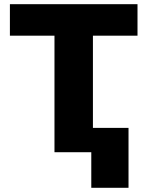

<svg xmlns="http://www.w3.org/2000/svg" viewBox="-20 -727 704 917"><path d="M27.3 -556.6H240.2V0H416V169.9H593.8V-116.2H423.8V-556.6H636.7V-707H27.3Z"/></svg>

Font: Pretendard Black
Style: Regular
Weight: 900
Designer: Base glyphs from Inter by Rasmus Andersson; Hangeul glyphs from Noto Sans CJK(Source Han Sans) by Jang Soo-young and Kan
Foundry: Kil Hyung-jin
Version: Version 1.309;Glyphs 3.2 (3225)